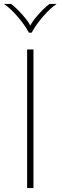

<svg xmlns="http://www.w3.org/2000/svg" viewBox="-37 -950 306 970"><path d="M100 -700H132V0H100ZM-17 -930H19Q46 -910 77.5 -874Q109 -838 116 -820Q123 -838 154.5 -874Q186 -910 213 -930H249Q216 -908 179.5 -865.5Q143 -823 123 -785H109Q89 -823 52.5 -865.5Q16 -908 -17 -930Z"/></svg>

Font: KoHo ExtraLight
Style: Regular
Weight: 275
Version: Version 1.000; ttfautohint (v1.6)